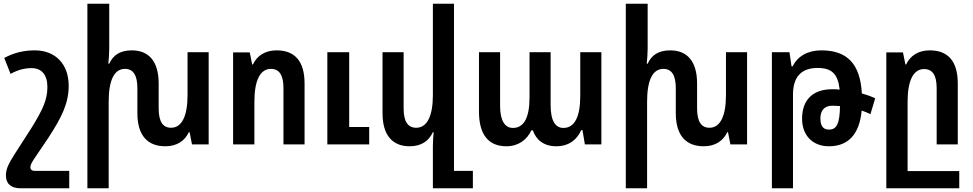

<svg xmlns="http://www.w3.org/2000/svg" viewBox="-20 -780 5257 1037"><path d="M354 237V143H171C150 143 144 135 144 123C144 112 152 97 163 80L242 -37C315 -149 351 -224 351 -317C351 -433 280 -508 168 -508C104 -508 51 -493 3 -467L37 -381C77 -403 113 -412 151 -412C204 -412 236 -377 236 -310C236 -243 213 -191 150 -89L58 54C22 111 12 136 12 168C12 213 40 237 92 237Z M993 -498V-267C993 -151 961 -90 904 -90C860 -90 837 -123 837 -194V-329C837 -452 781 -508 692 -508C628 -508 591 -482 570 -436H565C568 -464 570 -492 570 -519V-760H452V237H567V-231C567 -347 597 -408 655 -408C699 -408 722 -375 722 -303V-169C722 -47 778 10 873 10C935 10 978 -19 1000 -66H1004L1017 0H1107V-498Z M1239 0H1354V-231C1354 -347 1386 -408 1443 -408C1488 -408 1511 -375 1511 -304V0H1625V-329C1625 -452 1570 -508 1474 -508C1412 -508 1368 -479 1346 -432H1342L1329 -497H1239ZM1748 0H1974V-94H1866V-498H1748Z M2432 143V-760H2318V-267C2318 -151 2286 -90 2228 -90C2184 -90 2160 -122 2160 -194V-498H2046V-169C2046 -47 2102 10 2192 10C2257 10 2296 -19 2318 -66H2322C2320 -41 2318 -16 2318 8V237H2534V143Z M2715 10C2780 10 2826 -25 2850 -76H2858C2875 -26 2916 10 2984 10C3056 10 3098 -29 3119 -77H3126L3139 0H3228V-498H3114V-262C3114 -152 3085 -89 3023 -89C2981 -89 2954 -125 2954 -212V-498H2840V-254C2840 -145 2810 -89 2750 -89C2708 -89 2681 -127 2681 -208V-498H2567V-177C2567 -51 2620 10 2715 10Z M3901 -498V-267C3901 -151 3869 -90 3812 -90C3768 -90 3745 -123 3745 -194V-329C3745 -452 3689 -508 3600 -508C3536 -508 3499 -482 3478 -436H3473C3476 -464 3478 -492 3478 -519V-760H3360V237H3475V-231C3475 -347 3505 -408 3563 -408C3607 -408 3630 -375 3630 -303V-169C3630 -47 3686 10 3781 10C3843 10 3886 -19 3908 -66H3912L3925 0H4015V-498Z M4149 237H4263V-269C4263 -366 4309 -413 4396 -413C4472 -413 4506 -381 4515 -296C4501 -298 4487 -298 4474 -298C4370 -298 4312 -240 4312 -139C4312 -50 4368 10 4457 10C4562 10 4622 -55 4634 -183C4651 -177 4667 -171 4681 -163L4707 -249C4686 -259 4662 -268 4635 -275C4626 -434 4557 -508 4416 -508C4342 -508 4288 -476 4261 -422H4255L4244 -498H4149ZM4411 -141C4411 -183 4433 -209 4474 -209C4488 -209 4503 -208 4517 -207C4515 -113 4500 -80 4457 -80C4426 -80 4411 -100 4411 -141Z M4767 237H5161V144H4882V-231C4882 -347 4914 -407 4971 -407C5016 -407 5039 -375 5039 -303V0H5153V-329C5153 -452 5098 -508 5002 -508C4940 -508 4896 -479 4874 -432H4870L4857 -497H4767Z"/></svg>

Font: Noto Sans Armenian Condensed SemiBold
Style: Regular
Weight: 600
Width: 3
Designer: Monotype Design Team
Foundry: Monotype Imaging Inc.
Version: Version 2.008